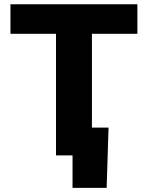

<svg xmlns="http://www.w3.org/2000/svg" viewBox="-20 -748 711 924"><path d="M30.3 -585.4V-727.5H641.1V-585.4H422.4V0H249.5V-585.4ZM329.1 156.2V0H284.7V-133.8H502.4L493.2 156.2Z"/></svg>

Font: Inter 17pt ExtraBold
Style: Regular
Weight: 800
Version: Version 4.001;git-66647c0bb